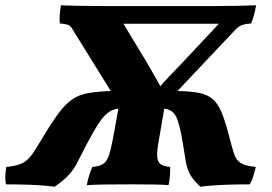

<svg xmlns="http://www.w3.org/2000/svg" viewBox="-48 -699 1030 728"><path d="M159 9Q130 5 95 3Q60 1 27.5 0.5Q-5 0 -25 0Q-29 -14 -27.5 -36.5Q-26 -59 -24 -66Q6 -69 25 -75.5Q44 -82 58 -95.5Q72 -109 86 -132Q100 -155 121 -189Q153 -242 177.5 -274Q202 -306 227 -323Q252 -340 286.5 -346Q321 -352 372 -354L225 -591Q219 -602 207.5 -605.5Q196 -609 179 -610Q177 -623 178.5 -641Q180 -659 183 -679Q204 -678 248 -677Q292 -676 338 -676H768Q814 -676 858 -677Q902 -678 923 -679Q916 -637 904 -610Q885 -609 872.5 -605Q860 -601 849 -591L625 -354Q674 -353 705.5 -347Q737 -341 757 -324.5Q777 -308 791 -275.5Q805 -243 819 -189Q831 -142 839 -117Q847 -92 864.5 -81Q882 -70 922 -66Q920 -59 914 -36.5Q908 -14 899 0Q879 0 846 0.5Q813 1 777 3Q741 5 712 9Q684 -16 672.5 -38Q661 -60 656.5 -86.5Q652 -113 646 -151Q634 -228 620 -256Q606 -284 575 -287L555 -172Q547 -129 548 -107Q549 -85 561 -76.5Q573 -68 597 -66Q598 -54 596.5 -34.5Q595 -15 591 3Q570 1 532.5 0.5Q495 0 450 0Q404 0 358 0.5Q312 1 281 3Q284 -14 290 -33.5Q296 -53 302 -66Q327 -68 341.5 -76.5Q356 -85 364 -107Q372 -129 380 -172L401 -287Q380 -285 362.5 -272.5Q345 -260 326 -231Q307 -202 280 -151Q259 -110 245.5 -83.5Q232 -57 213 -36Q194 -15 159 9ZM507 -465Q526 -433 539 -409.5Q552 -386 560 -372Q571 -386 591 -406.5Q611 -427 647 -465L782 -609H420Z"/></svg>

Font: Vollkorn ExtraBold
Style: Italic
Weight: 800
Italic angle: -11°
Designer: Friedrich Althausen
Foundry: Friedrich Althausen
Version: Version 5.000; ttfautohint (v1.8.3)